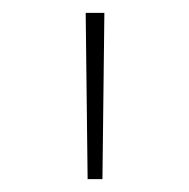

<svg xmlns="http://www.w3.org/2000/svg" viewBox="-20 -749 294 298"><path d="M116 -471H139L142 -729H113Z"/></svg>

Font: Noto Sans Gurmukhi Thin
Style: Regular
Weight: 100
Designer: Jelle Bosma - Monotype Design Team
Foundry: Monotype Imaging Inc.
Version: Version 2.004